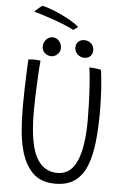

<svg xmlns="http://www.w3.org/2000/svg" viewBox="-65 -1042 736 1108"><g transform="rotate(5 303.0 -488.0)"><path d="M297.5 20.5Q213.5 20.5 165.8 -27.5Q118 -75.5 96.5 -159.5Q83 -210 78 -273.5Q73 -337 73 -411Q73 -453 74.2 -504.8Q75.5 -556.5 77.5 -604Q79.5 -651.5 81 -680Q87.5 -681 95.5 -681.8Q103.5 -682.5 111.5 -682.5Q123.5 -682.5 134.2 -681.5Q145 -680.5 151.5 -679.5Q147.5 -636 144.8 -584Q142 -532 140.2 -479.8Q138.5 -427.5 138.5 -384Q138.5 -265 156 -192Q191 -42.5 305.5 -42.5Q382 -42.5 417.5 -125Q453 -207.5 453 -363Q453 -402.5 451.2 -456.8Q449.5 -511 445.8 -566.2Q442 -621.5 436 -665Q452 -665 472.5 -662.5Q493 -660 504 -657Q510.5 -611.5 514.8 -545.2Q519 -479 519 -417.5Q519 -320.5 510.2 -240.2Q501.5 -160 478.2 -101.5Q455 -43 411.2 -11.2Q367.5 20.5 297.5 20.5ZM210.5 -710.5Q190.5 -710.5 173.8 -724.5Q157 -738.5 157 -761.5Q157 -786.5 173.2 -803.2Q189.5 -820 210 -820Q231 -820 246.8 -803.2Q262.5 -786.5 262.5 -762Q262.5 -740 246.5 -725.2Q230.5 -710.5 210.5 -710.5ZM402 -718Q379.5 -718 362.5 -733.2Q345.5 -748.5 345.5 -772Q345.5 -795 359.2 -807.2Q373 -819.5 393.5 -819.5Q416.5 -819.5 433 -804.8Q449.5 -790 449.5 -766.5Q449.5 -743.5 436 -730.8Q422.5 -718 402 -718ZM134.5 -995.5Q144.5 -995 171.2 -986Q198 -977 232 -962Q266 -947 298.2 -928.8Q330.5 -910.5 351 -891.5L324 -872.5Q307.5 -882 278.2 -894.2Q249 -906.5 214.8 -918.8Q180.5 -931 147.8 -941.5Q115 -952 91 -958Q98 -965.5 111 -977.2Q124 -989 134.5 -995.5Z"/></g></svg>

Font: Grandstander ExtraLight
Style: Regular
Weight: 200
Designer: Tyler Finck
Foundry: Etcetera Type Co
Version: Version 1.200; ttfautohint (v1.8.3)